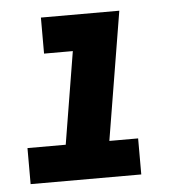

<svg xmlns="http://www.w3.org/2000/svg" viewBox="-43 -562 587 605"><g transform="rotate(-5 250.0 -260.0)"><path d="M30 0V-114H151L199 -406H108V-520H356L289 -114H380V0Z"/></g></svg>

Font: Iosevka Term Curly Hv Obl
Style: Regular
Weight: 900
Italic angle: -9°
Designer: Belleve Invis
Foundry: Belleve Invis
Version: Version 32.3.0